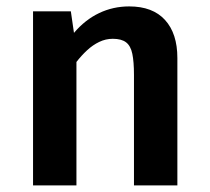

<svg xmlns="http://www.w3.org/2000/svg" viewBox="-20 -564 640 584"><path d="M80.5 0V-529.5H195.5L205 -464Q239 -504 281.5 -524.2Q324 -544.5 373 -544.5Q444.5 -544.5 482 -503.2Q519.5 -462 519.5 -387.5V0H387.5V-336Q387.5 -376 382.5 -400.2Q377.5 -424.5 363.5 -435.2Q349.5 -446 323 -446Q301.5 -446 281.8 -436.5Q262 -427 244.8 -411Q227.5 -395 212.5 -375.5V0Z"/></svg>

Font: Fira Code Light SemiBold
Style: Regular
Weight: 600
Monospace: yes
Version: Version 5.002